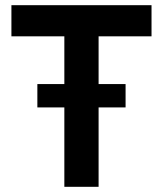

<svg xmlns="http://www.w3.org/2000/svg" viewBox="-20 -720 628 740"><path d="M360 0H228V-580H24V-700H564V-580H360ZM464 -306H124V-396H464Z"/></svg>

Font: Space Grotesk Variable Light
Style: Regular
Weight: 300
Designer: Florian Karsten
Foundry: Florian Karsten
Version: Version 2.000